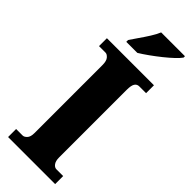

<svg xmlns="http://www.w3.org/2000/svg" viewBox="-302 -956 981 981"><g transform="rotate(45 188.0 -465.5)"><path d="M19 0V-58H66Q77 -58 88.5 -70Q100 -82 100 -109V-601Q100 -631 88.5 -644Q77 -657 66 -657H19V-714H359V-657H310Q294 -657 285.5 -644Q277 -631 277 -600V-110Q277 -85 287 -71.5Q297 -58 310 -58H359V0ZM102 -784Q115 -804 133 -829.5Q151 -855 168 -882Q185 -909 194 -931H366V-921Q357 -908 336.5 -888.5Q316 -869 288.5 -847Q261 -825 233 -805Q205 -785 182 -771H102Z"/></g></svg>

Font: Noto Serif Hebrew Condensed Black
Style: Regular
Weight: 900
Width: 3
Designer: Monotype Design Team
Foundry: Monotype Imaging Inc.
Version: Version 2.004; ttfautohint (v1.8.4.7-5d5b)